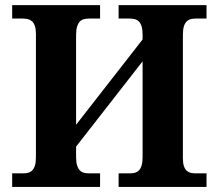

<svg xmlns="http://www.w3.org/2000/svg" viewBox="-20 -734 859 754"><path d="M540 -493.2 278.8 -158.2V-118.2Q278.8 -96.7 283 -84Q287.1 -71.3 293.9 -64.5Q300.8 -57.6 310.1 -55.4Q319.3 -53.2 330.1 -53.2H373V0H27.8V-53.2H69.8Q80.6 -53.2 89.8 -55.4Q99.1 -57.6 106.2 -64.5Q113.3 -71.3 117.2 -84Q121.1 -96.7 121.1 -118.2V-600.1Q121.1 -620.1 116.9 -632.1Q112.8 -644 105.7 -650.4Q98.6 -656.7 89.4 -658.9Q80.1 -661.1 69.8 -661.1H27.8V-713.9H373V-661.1H330.1Q319.3 -661.1 310.1 -658.9Q300.8 -656.7 293.9 -649.9Q287.1 -643.1 283 -630.4Q278.8 -617.7 278.8 -596.2V-244.1L540 -579.1V-596.2Q540 -617.7 536.1 -630.4Q532.2 -643.1 525.1 -649.9Q518.1 -656.7 508.8 -658.9Q499.5 -661.1 488.8 -661.1H445.8V-713.9H791V-661.1H749Q738.8 -661.1 729.5 -658.9Q720.2 -656.7 713.1 -649.9Q706.1 -643.1 702.1 -630.4Q698.2 -617.7 698.2 -596.2V-112.8Q698.2 -93.3 702.4 -81.3Q706.5 -69.3 713.6 -63.2Q720.7 -57.1 729.7 -55.2Q738.8 -53.2 749 -53.2H791V0H445.8V-53.2H488.8Q499.5 -53.2 508.8 -55.4Q518.1 -57.6 525.1 -64.5Q532.2 -71.3 536.1 -84Q540 -96.7 540 -118.2Z"/></svg>

Font: Droids
Style: b
Weight: 700
Foundry: Ascender Corporation
Version: Version 1.00 build 113